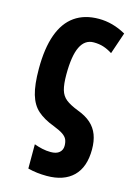

<svg xmlns="http://www.w3.org/2000/svg" viewBox="-118 -620 637 903"><g transform="rotate(15 200.5 -168.5)"><path d="M202.1 220.2Q178.2 220.2 155 217.5Q131.8 214.8 109.9 209V90.8Q128.4 97.7 149.2 102.3Q169.9 106.9 190.9 106.9Q218.8 106.9 232.9 94.5Q247.1 82 247.1 62Q247.1 44.4 241.5 31.5Q235.8 18.6 220 7.8Q204.1 -2.9 172.9 -15.1Q123.5 -33.7 93.5 -60.1Q63.5 -86.4 49.8 -133.1Q36.1 -179.7 36.1 -257.8Q36.1 -357.4 60.1 -423.8Q84 -490.2 131.6 -523.7Q179.2 -557.1 249 -557.1Q282.7 -557.1 315.7 -548.1Q348.6 -539.1 380.9 -521L345.2 -416Q322.8 -430.2 301.5 -437Q280.3 -443.8 253.9 -443.8Q210.9 -443.8 189.5 -399.9Q168 -356 168 -264.2Q168 -217.8 175.8 -190.4Q183.6 -163.1 204.3 -146.7Q225.1 -130.4 264.2 -115.2Q303.7 -100.6 328.4 -78.6Q353 -56.6 364.5 -26.1Q376 4.4 376 44.9Q376 131.3 330.6 175.8Q285.2 220.2 202.1 220.2Z"/></g></svg>

Font: Open Sans Condensed
Style: Regular
Weight: 400
Width: 3
Designer: Monotype Design Team
Foundry: Monotype Imaging Inc.
Version: Version 3.000